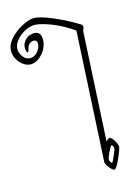

<svg xmlns="http://www.w3.org/2000/svg" viewBox="-561 -1517 1148 1619"><g transform="rotate(-20 12.5 -707.0)"><path d="M109 -79Q109 -86 118 -140L268 -1202Q198 -1260 131 -1298Q64 -1336 -7 -1359Q-38 -1368 -62 -1368Q-100 -1368 -145.5 -1347Q-191 -1326 -222.5 -1291Q-254 -1256 -254 -1216Q-254 -1194 -243.5 -1170.5Q-233 -1147 -214.5 -1131.5Q-196 -1116 -171 -1116Q-146 -1116 -123.5 -1131.5Q-101 -1147 -87.5 -1170Q-74 -1193 -74 -1215Q-74 -1228 -81.5 -1236.5Q-89 -1245 -105 -1245Q-151 -1245 -167 -1189Q-170 -1181 -173 -1175Q-176 -1169 -179 -1169Q-185 -1169 -188 -1180Q-191 -1191 -191 -1204Q-191 -1244 -160.5 -1274Q-130 -1304 -86 -1304Q-22 -1304 -22 -1240Q-22 -1197 -46 -1156.5Q-70 -1116 -107.5 -1090.5Q-145 -1065 -181 -1065Q-215 -1065 -245 -1088Q-275 -1111 -292.5 -1146Q-310 -1181 -310 -1215Q-310 -1272 -262.5 -1320Q-215 -1368 -151.5 -1396Q-88 -1424 -46 -1424Q11 -1424 123.5 -1363Q236 -1302 325 -1235Q335 -1226 335 -1215Q335 -1209 327.5 -1194.5Q320 -1180 320 -1176L191 -265L186 -237L187 -236Q206 -255 218 -255Q230 -255 242.5 -238Q255 -221 263.5 -198Q272 -175 272 -162Q272 -152 260 -126Q211 -26 184 1Q179 6 176 8Q173 10 169 10Q159 10 145 -6.5Q131 -23 120 -44.5Q109 -66 109 -79ZM181 -64 222 -139Q229 -151 229 -165Q229 -174 224.5 -182.5Q220 -191 215 -191Q211 -191 203 -181Q191 -165 178 -141.5Q165 -118 162 -112Q153 -93 153 -83Q153 -73 158 -63Q163 -53 169 -53Q172 -53 175 -56.5Q178 -60 181 -64Z"/></g></svg>

Font: Charm
Style: Regular
Weight: 400
Designer: Katatrad Aksorn Co.,Ltd.
Foundry: Cadson Demak Co.,Ltd.
Version: Version 1.001